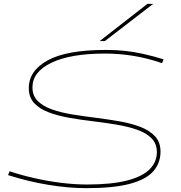

<svg xmlns="http://www.w3.org/2000/svg" viewBox="-20 -970 941 1000"><path d="M832 -661 824 -641Q752 -666 678 -678.5Q604 -691 527 -691Q348 -691 248.5 -643.5Q149 -596 149 -515Q149 -471 177 -443.5Q205 -416 252.5 -399.5Q300 -383 359.5 -373.5Q419 -364 482.5 -356Q546 -348 605.5 -337.5Q665 -327 712.5 -308.5Q760 -290 788 -259.5Q816 -229 816 -180Q816 -121 778.5 -78Q741 -35 656 -12.5Q571 10 430 10Q336 10 230.5 -7.5Q125 -25 22 -58L30 -78Q86 -59 155.5 -43Q225 -27 297 -18Q369 -9 432 -9Q562 -9 642.5 -30Q723 -51 760 -89Q797 -127 797 -177Q797 -222 769 -250Q741 -278 693.5 -294.5Q646 -311 586.5 -321Q527 -331 463.5 -338.5Q400 -346 340.5 -356.5Q281 -367 233.5 -385Q186 -403 158 -433Q130 -463 130 -511Q130 -602 229 -656Q328 -710 531 -710Q585 -710 631 -705Q677 -700 725 -689.5Q773 -679 832 -661ZM499 -756 748 -950H778L526 -756Z"/></svg>

Font: Georama Extra Expanded Thin
Style: Italic
Weight: 100
Width: 8
Italic angle: -9°
Designer: Jean-Baptiste Levee
Foundry: Production Type
Version: Version 1.000